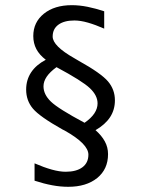

<svg xmlns="http://www.w3.org/2000/svg" viewBox="-20 -636 540 735"><path d="M378.9 -592.8V-526.4Q345.7 -541 316.9 -549.3Q288.1 -557.6 264.6 -557.6Q225.6 -557.6 203.6 -541.5Q181.6 -525.4 181.6 -496.1Q181.6 -460 264.6 -413.1Q275.4 -407.2 281.2 -403.3Q367.2 -355.5 393.6 -324.2Q419.9 -293 419.9 -252Q419.9 -215.8 401.4 -187.5Q382.8 -159.2 345.7 -137.7Q369.1 -117.2 381.3 -94.7Q393.6 -72.3 393.6 -45.9Q393.6 11.7 352.1 45.4Q310.5 79.1 241.2 79.1Q210.9 79.1 179.7 73.2Q148.4 67.4 112.3 55.7V-10.7Q148.4 4.9 178.2 13.2Q208 21.5 231.4 21.5Q272.5 21.5 295.4 4.4Q318.4 -12.7 318.4 -43.9Q318.4 -85 228.5 -135.7L218.8 -140.6Q131.8 -189.5 106 -220.2Q80.1 -251 80.1 -293Q80.1 -330.1 99.1 -358.9Q118.2 -387.7 155.3 -407.2Q130.9 -425.8 119.1 -448.2Q107.4 -470.7 107.4 -498Q107.4 -550.8 147.9 -583.5Q188.5 -616.2 254.9 -616.2Q284.2 -616.2 315.4 -609.9Q346.7 -603.5 378.9 -592.8ZM196.3 -378.9Q170.9 -360.4 158.7 -342.3Q146.5 -324.2 146.5 -305.7Q146.5 -274.4 174.8 -247.1Q203.1 -219.7 303.7 -166Q329.1 -183.6 341.3 -202.1Q353.5 -220.7 353.5 -240.2Q353.5 -270.5 324.2 -298.3Q294.9 -326.2 196.3 -378.9Z"/></svg>

Font: BabelStone Irk Bitig
Style: Regular
Weight: 400
Designer: Andrew West
Foundry: BabelStone
Version: Version 1.03 June 7, 2023